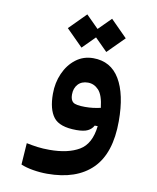

<svg xmlns="http://www.w3.org/2000/svg" viewBox="-88 -626 761 931"><g transform="rotate(10 293.0 -160.5)"><path d="M208 237.3Q173.3 237.3 138.4 231.4Q103.5 225.6 78.1 214.8L85.4 108.4Q114.3 114.3 140.4 117.7Q166.5 121.1 199.2 121.1Q290 121.1 345 88.6Q399.9 56.2 409.7 -32.7H395Q385.7 -15.1 366.7 -5.6Q347.7 3.9 311 3.9Q228 3.9 198.2 -34.7Q168.5 -73.2 168.5 -149.9Q168.5 -204.1 189 -250.5Q209.5 -296.9 246.3 -325.2Q283.2 -353.5 332 -353.5Q418.5 -353.5 462.4 -280Q506.3 -206.5 506.3 -73.7Q506.3 84.5 429.4 160.9Q352.5 237.3 208 237.3ZM409.2 -122.6Q402.3 -184.6 379.9 -208.5Q357.4 -232.4 327.1 -232.4Q295.9 -232.4 278.1 -212.9Q260.3 -193.4 260.3 -162.1Q260.3 -135.3 273.9 -124.5Q287.6 -113.8 332.5 -113.8Q353.5 -113.8 371.3 -116Q389.2 -118.2 409.2 -122.6ZM388.2 -394 327.1 -455.1 266.1 -394 184.6 -475.6 266.1 -557.6 327.1 -496.6 388.2 -557.6 469.7 -475.6Z"/></g></svg>

Font: Cascadia Mono PL SemiBold
Style: Regular
Weight: 600
Monospace: yes
Designer: Aaron Bell
Foundry: Saja Typeworks
Version: Version 2404.023; ttfautohint (v1.8.4)